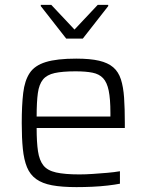

<svg xmlns="http://www.w3.org/2000/svg" viewBox="-20 -758 600 786"><path d="M293 8Q233 8 193 0.5Q153 -7 128 -25Q103 -43 90.5 -73.5Q78 -104 73.5 -148.5Q69 -193 69 -254Q69 -327 75 -377.5Q81 -428 101.5 -459Q122 -490 167.5 -504Q213 -518 292 -518Q349 -518 385.5 -509.5Q422 -501 443.5 -482.5Q465 -464 475 -433Q485 -402 488 -358Q491 -314 491 -255V-234H130Q130 -176 135.5 -139Q141 -102 157.5 -81Q174 -60 209.5 -52Q245 -44 305 -44Q330 -44 360 -46Q390 -48 419 -50.5Q448 -53 471 -57V-6Q451 -2 421 1.5Q391 5 358 6.5Q325 8 293 8ZM432 -263V-296Q432 -353 425 -387Q418 -421 402 -438Q386 -455 358.5 -460.5Q331 -466 289 -466Q236 -466 204 -459Q172 -452 156 -432.5Q140 -413 135 -377Q130 -341 130 -281H451ZM251 -600 147 -733V-738H190L285 -637L380 -738H423V-733L319 -600Z"/></svg>

Font: Saira Thin Light
Style: Regular
Weight: 300
Version: Version 1.101